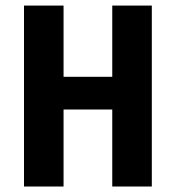

<svg xmlns="http://www.w3.org/2000/svg" viewBox="-20 -679 640 699"><path d="M388.7 0V-280.3H211.4V0H67.4V-658.7H211.4V-399.4H388.7V-658.7H532.7V0Z"/></svg>

Font: Cousine
Style: Bold
Weight: 700
Monospace: yes
Designer: Steve Matteson
Foundry: Ascender Corporation
Version: Version 1.20